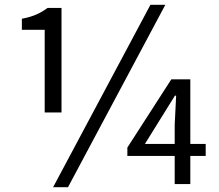

<svg xmlns="http://www.w3.org/2000/svg" viewBox="-20 -766 913 799"><path d="M166 -298H236V-733H178C148 -711 119 -697 71 -688V-642H166ZM201 13H263L668 -746H606ZM707 0H772V-117H836V-167H772V-436H693L510 -152V-117H707ZM707 -167H583L652 -278L708 -368H713L707 -247Z"/></svg>

Font: Noto Sans CJK HK
Style: Regular
Weight: 400
Designer: Ryoko NISHIZUKA 西塚涼子 (kana, bopomofo & ideographs); Paul D. Hunt (Latin, Greek & Cyrillic); Sandoll Communications 산돌커뮤니
Foundry: Adobe
Version: Version 2.004;hotconv 1.0.118;makeotfexe 2.5.65603